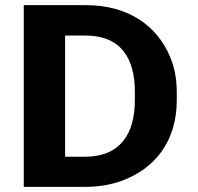

<svg xmlns="http://www.w3.org/2000/svg" viewBox="-20 -731 776 751"><path d="M73 0H312.8C365.6 0 414 -8.2 458 -24.5C585.2 -71.7 671.4 -177.6 671.4 -339V-371C671.4 -421.7 662.6 -467.8 645 -509.5C596 -625.6 487.9 -711 313.9 -711H73ZM507.5 -372V-339C507.5 -207.9 450.5 -118 312.8 -118H234.7V-592H313.9C452.1 -592 507.5 -504.1 507.5 -372Z"/></svg>

Font: Asimov
Style: Wid
Weight: 500
Designer: Google
Version: Version 2.000980; 2014